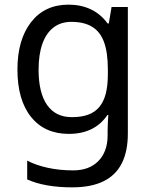

<svg xmlns="http://www.w3.org/2000/svg" viewBox="-20 -566 655 826"><path d="M275 -546Q328 -546 370.5 -526Q413 -506 443 -465H448L460 -536H530V9Q530 85 504 136.5Q478 188 425 214Q372 240 290 240Q232 240 183.5 231.5Q135 223 97 206V125Q135 145 186 156Q237 167 295 167Q364 167 403.5 126.5Q443 86 443 16V-5Q443 -17 444 -39.5Q445 -62 446 -71H442Q414 -30 372.5 -10Q331 10 276 10Q172 10 113.5 -63Q55 -136 55 -267Q55 -395 113.5 -470.5Q172 -546 275 -546ZM287 -472Q242 -472 210.5 -448Q179 -424 162.5 -378Q146 -332 146 -266Q146 -167 182.5 -114.5Q219 -62 289 -62Q330 -62 359 -72.5Q388 -83 407 -105.5Q426 -128 435 -163Q444 -198 444 -246V-267Q444 -340 427.5 -385Q411 -430 376 -451Q341 -472 287 -472Z"/></svg>

Font: uoriya85
Style: Book
Weight: 400
Designer: Jelle Bosma - Monotype Design Team
Foundry: Monotype Imaging Inc.
Version: Version 2.003